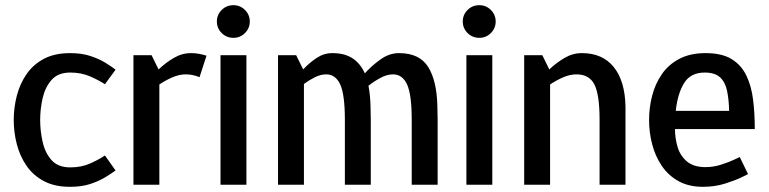

<svg xmlns="http://www.w3.org/2000/svg" viewBox="-20 -713 2966 741"><path d="M250 8Q191 8 149.5 -14Q108 -36 82.5 -73Q57 -110 45 -156Q33 -202 33 -250Q33 -298 45 -344Q57 -390 82.5 -427Q108 -464 149.5 -486Q191 -508 251 -508Q295 -508 328.5 -497Q362 -486 386.5 -471Q411 -456 426 -444L385 -388Q362 -403 328 -418Q294 -433 251 -433Q204 -433 179 -404.5Q154 -376 144.5 -334Q135 -292 135 -250Q135 -208 144.5 -165.5Q154 -123 179 -95Q204 -67 251 -67Q295 -67 329 -82.5Q363 -98 385 -113L426 -55Q411 -44 386.5 -29Q362 -14 328.5 -3Q295 8 251 8Z M750 -415Q724 -426 697 -426Q671 -426 644 -414Q617 -402 595 -387V0H495V-500H565L592 -445Q618 -470 650 -489Q682 -508 717 -508H718Q734 -508 749.5 -505Q765 -502 777 -498Z M881 -567Q854 -567 835.5 -585.5Q817 -604 817 -630Q817 -656 835.5 -674.5Q854 -693 881 -693Q907 -693 925.5 -674.5Q944 -656 944 -630Q944 -604 925.5 -585.5Q907 -567 881 -567ZM831 0V-500H931V0Z M1669 -250V0H1569V-250Q1569 -348 1551 -387Q1533 -426 1497 -426Q1473 -426 1447.5 -412Q1422 -398 1402 -382Q1409 -347 1410 -302L1411 -250V0H1311V-250Q1311 -348 1293 -387Q1275 -426 1239 -426Q1217 -426 1194.5 -414.5Q1172 -403 1153 -389V0H1053V-500H1123L1150 -445Q1173 -470 1201.5 -489Q1230 -508 1262 -508H1263Q1310 -508 1340.5 -488Q1371 -468 1388 -430Q1413 -458 1447.5 -483Q1482 -508 1520 -508Q1599 -508 1632.5 -454.5Q1666 -401 1668 -302Z M1830 -567Q1803 -567 1784.5 -585.5Q1766 -604 1766 -630Q1766 -656 1784.5 -674.5Q1803 -693 1830 -693Q1856 -693 1874.5 -674.5Q1893 -656 1893 -630Q1893 -604 1874.5 -585.5Q1856 -567 1830 -567ZM1780 0V-500H1880V0Z M2394 0H2294V-250Q2294 -348 2274 -387Q2254 -426 2205 -426Q2179 -426 2152 -414Q2125 -402 2103 -387V0H2003V-500H2073L2100 -445Q2126 -470 2158 -489Q2190 -508 2225 -508H2226Q2305 -508 2348.5 -454.5Q2392 -401 2394 -302V-250Z M2693 8Q2638 8 2598.5 -14Q2559 -36 2534 -73Q2509 -110 2497 -156Q2485 -202 2485 -250Q2485 -298 2497 -344Q2509 -390 2534.5 -427Q2560 -464 2602 -486Q2644 -508 2703 -508Q2766 -508 2803.5 -485Q2841 -462 2860.5 -421.5Q2880 -381 2886.5 -328Q2893 -275 2893 -215H2585Q2585 -180 2595 -146Q2605 -112 2631 -90Q2657 -68 2703 -68Q2734 -68 2764.5 -78Q2795 -88 2815 -97.5Q2835 -107 2835 -107L2867 -41Q2867 -41 2842.5 -29Q2818 -17 2778.5 -4.5Q2739 8 2693 8ZM2700 -433Q2645 -433 2620 -392Q2595 -351 2588 -285H2794Q2793 -329 2786 -362.5Q2779 -396 2759 -414.5Q2739 -433 2700 -433Z"/></svg>

Font: Epunda Sans Medium
Style: Regular
Weight: 500
Designer: Simon Atzbach
Foundry: typofactur
Version: Version 2.204; ttfautohint (v1.8.4.7-5d5b)